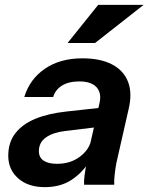

<svg xmlns="http://www.w3.org/2000/svg" viewBox="-20 -760 611 790"><path d="M326 0Q325 -15 328 -38.5Q331 -62 337 -93H334L389 -334Q396 -362 388.5 -382.5Q381 -403 360.5 -414Q340 -425 307 -425Q262 -425 234.5 -407.5Q207 -390 199 -361H80Q102 -434 164.5 -477Q227 -520 319 -520Q393 -520 441 -495Q489 -470 507 -423Q525 -376 509 -310L459 -90Q455 -70 452 -43Q449 -16 450 0ZM164 10Q96 10 55 -26Q14 -62 14 -119Q14 -174 43 -211.5Q72 -249 125 -271Q178 -293 252 -301L407 -318L389 -238L248 -221Q198 -215 169 -194.5Q140 -174 140 -138Q140 -112 159.5 -99Q179 -86 214 -86Q269 -86 307 -114Q345 -142 354 -179L350 -99Q320 -50 274.5 -20Q229 10 164 10ZM371 -583H258L384 -740H571Z"/></svg>

Font: Instrument Sans SemiBold
Style: Italic
Weight: 600
Italic angle: -13°
Designer: Rodrigo Fuenzalida
Foundry: fragTYPE
Version: Version 1.000;gftools[0.9.28]